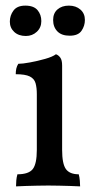

<svg xmlns="http://www.w3.org/2000/svg" viewBox="-20 -660 341 683"><path d="M37 3Q37 -7 38 -18.5Q39 -30 42 -40Q82 -40 96.5 -58.5Q111 -77 111 -127V-325Q111 -348 106.5 -364Q102 -380 86 -388Q70 -396 36 -396Q36 -407 38 -416Q40 -425 45 -433Q60 -433 87 -438Q114 -443 140.5 -450.5Q167 -458 179 -467Q188 -464 194.5 -455Q201 -446 201 -427V-127Q201 -77 214.5 -58.5Q228 -40 260 -40Q263 -30 264 -17Q265 -4 265 3Q248 2 229 1.5Q210 1 190.5 0.5Q171 0 152 0Q133 0 112.5 0.5Q92 1 73 1.5Q54 2 37 3ZM72 -532Q46 -532 30.5 -546.5Q15 -561 15 -583Q15 -605 28 -622.5Q41 -640 70 -640Q100 -640 113.5 -624Q127 -608 127 -585Q127 -562 111 -547Q95 -532 72 -532ZM228 -533Q199 -533 184 -548.5Q169 -564 169 -589Q169 -613 184.5 -626.5Q200 -640 225 -640Q250 -640 266 -626Q282 -612 282 -589Q282 -568 270 -550.5Q258 -533 228 -533Z"/></svg>

Font: Vollkorn
Style: Regular
Weight: 400
Designer: Friedrich Althausen
Foundry: Friedrich Althausen
Version: Version 4.104